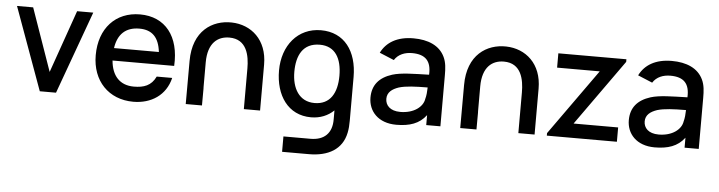

<svg xmlns="http://www.w3.org/2000/svg" viewBox="-48 -775 4676 1249"><g transform="rotate(5 2289.5 -150.0)"><path d="M216 0H322L518 -540H412.5L269 -131L125.5 -540H20Z M827.5 15C943.5 15 1039 -46 1066.5 -161.5H965.5C936 -100 887.5 -83.5 822.5 -83.5C731.5 -83.5 678.5 -140.5 670 -240.5H1072.5C1083.5 -434 987.5 -555 822.5 -555C664.5 -555 558 -442.5 558 -265.5C558 -98.5 666 15 827.5 15ZM672.5 -322C686 -413.5 737 -462.5 826.5 -462.5C909.5 -462.5 954.5 -417 965.5 -322Z M1548.5 -265.5V0H1654.5V-300C1654.5 -462 1549 -551.5 1421 -554.5C1295 -557.5 1169.5 -479 1169.5 -281L1169 0H1275L1275.5 -108.5L1275 -120.5V-281C1275 -409 1339 -455.5 1414.5 -455.5C1529 -455.5 1548.5 -349.5 1548.5 -265.5Z M1988 15C2048 15 2098.5 -6.5 2136.5 -43V13.5C2138 106.5 2086 154.5 1997 154.5H1820.5V255H1996C2122 255 2212 204 2234.5 94.5C2240 69 2241.5 43.5 2241.5 14.5V-270.5C2241.5 -438 2157.5 -555 2004.5 -555C1853 -555 1754.5 -433.5 1754.5 -270.5C1754.5 -108.5 1837.5 15 1988 15ZM1854.5 -270.5C1854.5 -376.5 1893.5 -460.5 2005 -460.5C2106 -460.5 2149 -382.5 2149 -270.5C2149 -158.5 2105.5 -79.5 2002.5 -79.5C1902 -79.5 1854.5 -163.5 1854.5 -270.5Z M2397.5 -442.5 2492.5 -403C2517 -442 2560.5 -458.5 2607 -458.5C2695.5 -458.5 2734 -417 2729.5 -328C2628.5 -325 2548.5 -325 2490 -307C2406.5 -280.5 2362.5 -228.5 2362.5 -147C2362.5 -59 2425.5 15 2545 15C2631 15 2695 -6 2739.5 -65V0H2832V-332.5C2832 -378 2830 -416.5 2813 -452C2779.5 -523 2704.5 -555 2608 -555C2501.5 -555 2432 -512 2397.5 -442.5ZM2466 -148C2466 -190.5 2497.5 -213.5 2540.5 -228C2586 -241.5 2646 -244 2727.5 -244.5C2727 -219.5 2724.5 -189.5 2718.5 -169.5C2711 -117 2652.5 -70.5 2563.5 -70.5C2496.5 -70.5 2466 -106 2466 -148Z M3341 -265.5V0H3447V-300C3447 -462 3341.5 -551.5 3213.5 -554.5C3087.5 -557.5 2962 -479 2962 -281L2961.5 0H3067.5L3068 -108.5L3067.5 -120.5V-281C3067.5 -409 3131.5 -455.5 3207 -455.5C3321.5 -455.5 3341 -349.5 3341 -265.5Z M3527 0H3984.5V-93.5H3693.5L3999.5 -523V-540H3555V-446.5H3833.5L3527 -16.5Z M4084.5 -442.5 4179.5 -403C4204 -442 4247.5 -458.5 4294 -458.5C4382.5 -458.5 4421 -417 4416.5 -328C4315.5 -325 4235.5 -325 4177 -307C4093.5 -280.5 4049.5 -228.5 4049.5 -147C4049.5 -59 4112.5 15 4232 15C4318 15 4382 -6 4426.5 -65V0H4519V-332.5C4519 -378 4517 -416.5 4500 -452C4466.5 -523 4391.5 -555 4295 -555C4188.5 -555 4119 -512 4084.5 -442.5ZM4153 -148C4153 -190.5 4184.5 -213.5 4227.5 -228C4273 -241.5 4333 -244 4414.5 -244.5C4414 -219.5 4411.5 -189.5 4405.5 -169.5C4398 -117 4339.5 -70.5 4250.5 -70.5C4183.5 -70.5 4153 -106 4153 -148Z"/></g></svg>

Font: Eudonet SemiBold
Style: Regular
Weight: 600
Designer: Mikhail Sharanda
Foundry: Mikhail Sharanda
Version: Version 4.503;Glyphs 3.1.2 (3151)